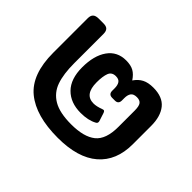

<svg xmlns="http://www.w3.org/2000/svg" viewBox="-123 -739 949 949"><g transform="rotate(45 351.0 -265.0)"><path d="M51 -267V-508Q51 -527 60.5 -536Q70 -545 91 -545H124Q144 -545 152.5 -536Q161 -527 161 -508V-304Q161 -228 178 -179.5Q195 -131 239 -105Q283 -79 364 -79Q452 -79 495 -113.5Q538 -148 538 -235V-349Q538 -380 529 -392Q520 -404 499 -404Q476 -404 467 -391.5Q458 -379 458 -357V-340Q458 -315 434 -315H415Q390 -315 390 -340V-357Q390 -379 381.5 -391.5Q373 -404 352 -404Q324 -404 315 -380.5Q306 -357 306 -315Q306 -230 369 -230Q390 -230 419 -241Q425 -243 427 -243Q434 -243 438 -230L449 -196Q452 -189 452 -183Q452 -175 444 -171Q410 -152 357 -152Q286 -152 244.5 -194Q203 -236 203 -317Q203 -399 237 -447Q271 -495 333 -495Q366 -495 386.5 -483.5Q407 -472 424 -446Q441 -471 464 -483Q487 -495 523 -495Q588 -495 618.5 -457.5Q649 -420 649 -353V-225Q649 -110 576.5 -47.5Q504 15 364 15Q211 15 131 -50.5Q51 -116 51 -267Z"/></g></svg>

Font: Mitr
Style: Regular
Weight: 400
Designer: Thanarat Vachiruckul
Foundry: Cadson Demak
Version: Version 1.002